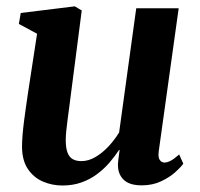

<svg xmlns="http://www.w3.org/2000/svg" viewBox="-20 -575 630 606"><path d="M177 10.5Q144.5 10.5 115.8 -1.8Q87 -14 68.5 -40.8Q50 -67.5 49.5 -111Q49.5 -128 51.2 -149.2Q53 -170.5 56 -194Q59 -217.5 62.5 -241.2Q66 -265 69 -286L97 -468.5L39.5 -499.5L45.5 -534L216 -555L238 -542L205 -287Q202.5 -266.5 199.5 -244.2Q196.5 -222 193.8 -201Q191 -180 189.2 -162.5Q187.5 -145 187.5 -133.5Q187.5 -109 192.8 -94.2Q198 -79.5 209 -73Q220 -66.5 237 -66.5Q259.5 -66.5 281.5 -79.5Q303.5 -92.5 322.8 -113.2Q342 -134 356 -157L410 -549H544L481 -97.5Q478.5 -79 484 -70.5Q489.5 -62 499 -62Q508 -62 518.5 -67.5Q529 -73 545.5 -87.5L558.5 -58.5Q551.5 -48 533.5 -31.8Q515.5 -15.5 488.5 -2.8Q461.5 10 427.5 10Q390.5 10 372.5 -5.8Q354.5 -21.5 352.5 -47.5Q352 -50.5 352.2 -56.8Q352.5 -63 353.5 -70.8Q354.5 -78.5 355.5 -86.5Q356.5 -94.5 357.5 -101.5L356 -102Q342.5 -81.5 325 -61.2Q307.5 -41 285.5 -24.8Q263.5 -8.5 236.5 1Q209.5 10.5 177 10.5Z"/></svg>

Font: Merriweather 48pt
Style: Bold Italic
Weight: 700
Italic angle: -7.8°
Version: Version 2.101